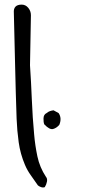

<svg xmlns="http://www.w3.org/2000/svg" viewBox="-20 -793 371 832"><path d="M237 -252Q225 -238 210 -234Q195 -230 172 -254Q168 -263 168.5 -280Q169 -297 182 -303Q189 -309 196.5 -311.5Q204 -314 212 -315L234 -303Q249 -281 237 -252ZM174 18Q166 21 157 17.5Q148 14 144 10Q129 -12 113.5 -33.5Q98 -55 88 -79Q68 -126 61 -176.5Q54 -227 52 -278Q48 -393 45.5 -507.5Q43 -622 40 -737Q37 -773 74 -773Q91 -773 102.5 -759Q114 -745 114 -727L110 -510Q115 -435 118 -360Q121 -285 128 -210Q132 -163 142 -115.5Q152 -68 179 -27Q186 -19 183.5 -6Q181 7 174 18Z"/></svg>

Font: Mynerve
Style: Regular
Weight: 400
Designer: Carolina Short
Foundry: Carolina Short
Version: Version 1.000; ttfautohint (v1.8.4.7-5d5b)